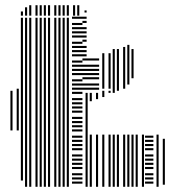

<svg xmlns="http://www.w3.org/2000/svg" viewBox="-20 -716 674 736"><path d="M28 -216H20V-368H28ZM52 -216H44V-376H52ZM68 -24H60V-648H68ZM84 0H76V-648H84ZM100 0H92V-648H100ZM124 0H116V-648H124ZM140 0H132V-648H140ZM156 0H148V-648H156ZM172 0H164V-648H172ZM196 0H188V-648H196ZM212 0H204V-648H212ZM228 0H220V-648H228ZM244 0H236V-648H244ZM296 -12H256V-20H296ZM296 -28H256V-36H296ZM296 -44H256V-52H296ZM296 -68H256V-76H296ZM296 -84H256V-92H296ZM296 -100H256V-108H296ZM296 -116H256V-124H296ZM296 -140H256V-148H296ZM296 -156H256V-164H296ZM296 -172H256V-180H296ZM296 -188H256V-196H296ZM296 -212H256V-220H296ZM296 -228H256V-236H296ZM296 -244H256V-252H296ZM296 -260H256V-268H296ZM296 -284H256V-292H296ZM296 -300H256V-308H296ZM296 -316H256V-324H296ZM296 -332H256V-340H296ZM296 -356H256V-364H296ZM296 -372H256V-380H296ZM296 -388H256V-396H296ZM296 -404H256V-412H296ZM296 -428H256V-436H296ZM296 -444H256V-452H296ZM296 -460H256V-468H296ZM296 -476H256V-484H296ZM296 -500H256V-508H296ZM296 -516H256V-524H296ZM296 -532H256V-540H296ZM296 -548H256V-556H296ZM296 -572H256V-580H296ZM296 -588H256V-596H296ZM296 -604H256V-612H296ZM296 -620H256V-628H296ZM296 -644H256V-652H296ZM316 0H308V-360H316ZM332 0H324V-200H332ZM332 -328H324V-360H332ZM356 0H348V-200H356ZM356 -336H348V-360H356ZM360 -372H296V-380H360ZM360 -388H296V-396H360ZM360 -412H296V-420H360ZM360 -428H296V-436H360ZM360 -444H296V-452H360ZM360 -460H296V-468H360ZM360 -484H296V-492H360ZM312 -500H296V-508H312ZM312 -516H296V-524H312ZM312 -532H296V-540H312ZM312 -556H296V-564H312ZM312 -572H296V-580H312ZM312 -588H296V-596H312ZM312 -604H296V-612H312ZM312 -628H296V-636H312ZM312 -644H296V-652H312ZM380 0H372V-200H380ZM380 -344H372V-368H380ZM404 0H396V-200H404ZM404 -360H396V-368H404ZM380 -376H372V-512H380ZM404 -376H396V-512H404ZM420 0H412V-200H420ZM420 -360H412V-528H420ZM436 0H428V-200H436ZM436 -368H428V-528H436ZM460 0H452V-200H460ZM460 -376H452V-536H460ZM476 0H468V-200H476ZM476 -392H468V-544H476ZM492 0H484V-200H492ZM492 -416H484V-528H492ZM508 0H500V-200H508ZM532 0H524V-200H532ZM568 -12H536V-20H568ZM568 -28H536V-36H568ZM568 -44H536V-52H568ZM568 -68H536V-76H568ZM568 -84H536V-92H568ZM568 -100H536V-108H568ZM568 -116H536V-124H568ZM568 -140H536V-148H568ZM568 -156H536V-164H568ZM568 -172H536V-180H568ZM568 -188H536V-196H568ZM588 0H580V-200H588ZM612 -8H604V-184H612ZM68 -656H60V-672H68ZM84 -656H76V-688H84ZM100 -656H92V-696H100ZM124 -656H116V-696H124ZM140 -656H132V-696H140ZM156 -656H148V-696H156ZM172 -656H164V-696H172ZM196 -656H188V-696H196ZM212 -656H204V-696H212ZM228 -656H220V-696H228ZM244 -656H236V-696H244ZM268 -656H260V-696H268ZM284 -656H276V-696H284ZM312 -668H304V-676H312Z"/></svg>

Font: Rubik Lines
Style: Regular
Weight: 400
Designer: Hubert and Fischer, NaN
Foundry: Hubert and Fischer, NaN
Version: Version 2.201